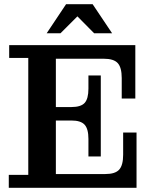

<svg xmlns="http://www.w3.org/2000/svg" viewBox="-20 -898 735 918"><path d="M203.1 -738.8 295.9 -877.9H422.9L516.1 -738.8H430.2L350.1 -819.8L269 -738.8ZM22 0V-62H115.2V-621.1H23.9V-682.1H627V-426.8H562V-524.9Q562 -575.2 543 -596.2Q523.9 -617.2 476.1 -617.2H247.1V-386.2H321.8Q366.7 -386.2 384.8 -406Q402.8 -425.8 402.8 -474.1V-537.1H461.9V-149.9H402.8V-233.9Q402.8 -281.7 384.5 -301.8Q366.2 -321.8 321.8 -321.8H247.1V-65.9H483.9Q530.8 -65.9 549.8 -86.9Q568.8 -107.9 568.8 -158.2V-264.2H632.8V0Z"/></svg>

Font: Montagu Slab 144pt Medium
Style: Regular
Weight: 500
Designer: Florian Karsten
Foundry: Florian Karsten
Version: Version 1.000